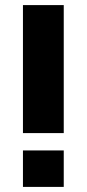

<svg xmlns="http://www.w3.org/2000/svg" viewBox="-20 -733 340 753"><path d="M70 -211V-713H230V-211ZM70 0V-143H230V0Z"/></svg>

Font: Zen Dots
Style: Regular
Weight: 400
Designer: Yoshimichi Ohira
Foundry: A-1 Corp ZenFonts
Version: Version 1.000; ttfautohint (v1.8.3)